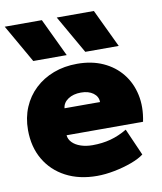

<svg xmlns="http://www.w3.org/2000/svg" viewBox="-87 -842 783 927"><g transform="rotate(-10 304.5 -378.5)"><path d="M314.5 15Q227 15 161.5 -19.5Q96 -54 59.8 -116Q23.5 -178 23.5 -261Q23.5 -321.5 44.8 -371.8Q66 -422 104.8 -458.5Q143.5 -495 196.2 -515Q249 -535 312.5 -535Q383.5 -535 438.8 -510Q494 -485 530 -440.2Q566 -395.5 579 -335.2Q592 -275 577.5 -204H202.5Q204.5 -183.5 219.8 -168Q235 -152.5 260.5 -143.8Q286 -135 318.5 -135Q366 -135 407 -146Q448 -157 488.5 -181L546.5 -49Q523.5 -31.5 484 -17Q444.5 -2.5 399.5 6.2Q354.5 15 314.5 15ZM215.5 -334H389.5Q389.5 -361 366.5 -378Q343.5 -395 306.5 -395Q268.5 -395 243.2 -378Q218 -361 215.5 -334ZM361.5 -585 254.5 -772H436.5L525.5 -585ZM106.5 -585 -0.5 -772H181.5L270.5 -585Z"/></g></svg>

Font: Geologica Black
Style: Regular
Weight: 900
Designer: Sindre Bremnes, Frode Helland
Foundry: Monokrom Skriftforlag AS
Version: Version 1.010;gftools[0.9.28]